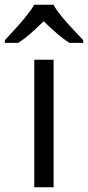

<svg xmlns="http://www.w3.org/2000/svg" viewBox="-58 -786 369 806"><path d="M167 0H85.9V-535.2H167ZM-37.6 -617.2Q24.4 -683.6 49.3 -714.8Q74.2 -746.1 85.4 -766.1H166.5Q177.2 -745.6 203.9 -713.1Q230.5 -680.7 291.5 -617.2V-606H233.4Q190.4 -632.8 125.5 -696.8Q59.1 -631.3 18.6 -606H-37.6Z"/></svg>

Font: Open Sans Y to K
Style: Regular
Weight: 400
Version: Version 1.10